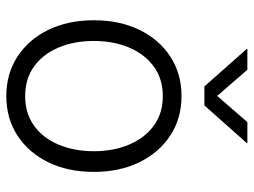

<svg xmlns="http://www.w3.org/2000/svg" viewBox="-117 -668 796 602"><g transform="rotate(90 281.0 -367.0)"><path d="M281.2 11.2Q210.9 11.2 157.2 -23.9Q103.5 -59.1 73.5 -120.8Q43.5 -182.6 43.5 -263.2Q43.5 -343.8 73.5 -405.8Q103.5 -467.8 157.2 -502.9Q210.9 -538.1 281.2 -538.1Q351.6 -538.1 405 -502.9Q458.5 -467.8 488.8 -405.8Q519 -343.8 519 -263.2Q519 -182.6 489 -120.8Q459 -59.1 405.3 -23.9Q351.6 11.2 281.2 11.2ZM281.2 -47.9Q335.4 -47.9 374 -75.7Q412.6 -103.5 433.3 -152.3Q454.1 -201.2 454.1 -263.2Q454.1 -325.2 433.3 -374Q412.6 -422.9 374 -451.2Q335.4 -479.5 281.2 -479.5Q227.5 -479.5 188.7 -451.2Q149.9 -422.9 129.2 -374Q108.4 -325.2 108.4 -263.2Q108.4 -201.2 129.2 -152.3Q149.9 -103.5 188.5 -75.7Q227.1 -47.9 281.2 -47.9ZM198.7 -744.6 280.8 -649.9 362.8 -744.6H428.7V-742.7L310.5 -609.9H251L133.3 -742.7V-744.6Z"/></g></svg>

Font: Inter 24pt Light
Style: Regular
Weight: 300
Designer: Rasmus Andersson
Foundry: rsms
Version: Version 4.001;git-66647c0bb